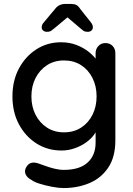

<svg xmlns="http://www.w3.org/2000/svg" viewBox="-20 -752 673 972"><path d="M289 -538Q332 -538 368 -524Q404 -510 430.5 -488.5Q457 -467 472 -444Q487 -421 487 -404L464 -403V-483Q464 -504 478 -519Q492 -534 514 -534Q536 -534 550 -519.5Q564 -505 564 -483V-42Q564 43 528 96.5Q492 150 432.5 175Q373 200 302 200Q277 200 243 193.5Q209 187 180.5 178Q152 169 141 160Q118 148 110.5 132Q103 116 110 100Q120 78 137 73Q154 68 176 76Q186 79 207 87Q228 95 254 101.5Q280 108 303 108Q383 108 423.5 71Q464 34 464 -30V-120L475 -113Q472 -92 456.5 -70.5Q441 -49 416 -31Q391 -13 358.5 -1.5Q326 10 292 10Q221 10 165 -25.5Q109 -61 76 -122.5Q43 -184 43 -264Q43 -344 76 -405.5Q109 -467 164.5 -502.5Q220 -538 289 -538ZM304 -446Q255 -446 218 -422Q181 -398 160 -357Q139 -316 139 -264Q139 -212 160 -171Q181 -130 218 -106Q255 -82 304 -82Q353 -82 390 -105.5Q427 -129 448 -170.5Q469 -212 469 -264Q469 -316 448 -357.5Q427 -399 390 -422.5Q353 -446 304 -446ZM338 -678 258 -611Q247 -602 239.5 -596.5Q232 -591 217 -591Q206 -591 198.5 -597.5Q191 -604 191 -613Q191 -619 193 -625Q195 -631 202 -639L259 -707Q278 -732 310 -732H340Q357 -732 367 -726.5Q377 -721 386 -707L440 -639Q446 -631 448 -625.5Q450 -620 450 -613Q450 -604 443 -597.5Q436 -591 425 -591Q409 -591 402 -596.5Q395 -602 383 -612L297 -685Z"/></svg>

Font: Quicksand Light SemiBold
Style: Regular
Weight: 600
Version: Version 3.006